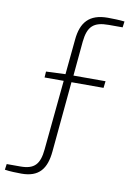

<svg xmlns="http://www.w3.org/2000/svg" viewBox="-150 -757 656 949"><g transform="rotate(10 178.0 -282.5)"><path d="M323 -665H393L397 -695C374 -698 335 -699 313 -699C220 -699 180 -652 172 -564L155 -388L58 -384L56 -354H152L118 -4C111 72 84 100 15 100H-54L-58 129C-35 133 4 134 26 134C114 134 150 87 158 -1L191 -354H352L356 -388H195L211 -561C219 -639 248 -665 323 -665Z"/></g></svg>

Font: Exo 2 Extra Light
Style: Regular
Weight: 250
Designer: Natanael Gama
Version: Version 1.001;PS 001.001;hotconv 1.0.88;makeotf.lib2.5.64775